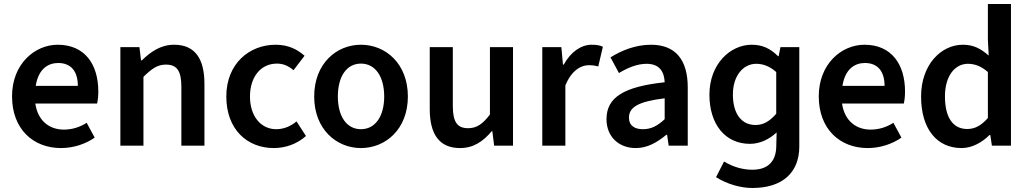

<svg xmlns="http://www.w3.org/2000/svg" viewBox="-20 -726 5132 957"><path d="M284 12C346 12 406 -8 452 -40L412 -114C378 -92 340 -80 298 -80C230 -80 169 -120 156 -210H464C468 -228 470 -248 470 -270C470 -406 402 -503 268 -503C152 -503 40 -406 40 -246C40 -82 146 12 284 12ZM158 -298C172 -385 222 -412 270 -412C336 -412 368 -368 368 -298Z M580 -491V0H695V-343C736 -383 764 -404 807 -404C861 -404 884 -374 884 -293V0H999V-308C999 -432 953 -503 848 -503C781 -503 731 -468 687 -425H683L675 -491Z M1108 -245C1108 -82 1211 12 1345 12C1401 12 1459 -7 1505 -48L1458 -121C1431 -98 1396 -82 1357 -82C1280 -82 1226 -147 1226 -245C1226 -344 1281 -409 1360 -409C1392 -409 1417 -398 1443 -376L1498 -448C1462 -480 1417 -503 1354 -503C1223 -503 1108 -409 1108 -245Z M1546 -245C1546 -82 1657 12 1779 12C1902 12 2013 -82 2013 -245C2013 -409 1902 -503 1779 -503C1657 -503 1546 -409 1546 -245ZM1664 -245C1664 -344 1707 -409 1779 -409C1851 -409 1895 -344 1895 -245C1895 -147 1851 -82 1779 -82C1707 -82 1664 -147 1664 -245Z M2273 12C2340 12 2388 -21 2431 -72H2434L2443 0H2537V-491H2422V-155C2385 -107 2356 -87 2313 -87C2260 -87 2237 -117 2237 -198V-491H2122V-183C2122 -59 2168 12 2273 12Z M2683 -491V0H2798V-300C2828 -374 2875 -401 2914 -401C2935 -401 2946 -399 2962 -395L2985 -493C2970 -500 2954 -503 2929 -503C2877 -503 2825 -468 2790 -404H2786L2778 -491Z M3003 -132C3003 -46 3063 12 3149 12C3207 12 3255 -16 3301 -54H3305L3313 0H3408V-290C3408 -428 3347 -503 3225 -503C3147 -503 3077 -474 3023 -440L3065 -362C3109 -388 3155 -408 3203 -408C3269 -408 3291 -366 3293 -316C3091 -294 3003 -242 3003 -132ZM3293 -236V-132C3257 -98 3225 -82 3185 -82C3145 -82 3115 -98 3115 -140C3115 -190 3159 -220 3293 -236Z M3516 -254C3516 -106 3595 -9 3718 -9C3769 -9 3816 -33 3851 -66L3849 10C3846 76 3810 120 3730 120C3686 120 3636 108 3589 79L3549 157C3604 192 3672 211 3730 211C3879 211 3964 135 3964 4V-491H3870L3861 -446H3858C3819 -485 3779 -503 3727 -503C3619 -503 3516 -406 3516 -254ZM3633 -255C3633 -349 3685 -408 3749 -408C3782 -408 3815 -397 3849 -367V-159C3815 -120 3784 -103 3746 -103C3675 -103 3633 -160 3633 -255Z M4305 12C4367 12 4427 -8 4473 -40L4433 -114C4399 -92 4361 -80 4319 -80C4251 -80 4190 -120 4177 -210H4485C4489 -228 4491 -248 4491 -270C4491 -406 4423 -503 4289 -503C4173 -503 4061 -406 4061 -246C4061 -82 4167 12 4305 12ZM4179 -298C4193 -385 4243 -412 4291 -412C4357 -412 4389 -368 4389 -298Z M4571 -245C4571 -83 4650 12 4773 12C4826 12 4876 -17 4912 -53H4916L4924 0H5019V-706H4904V-528L4908 -449C4870 -482 4835 -503 4779 -503C4672 -503 4571 -405 4571 -245ZM4804 -408C4837 -408 4870 -397 4904 -367V-138C4871 -100 4839 -83 4801 -83C4730 -83 4690 -140 4690 -246C4690 -349 4741 -408 4804 -408Z"/></svg>

Font: DAIFUKU Sans Semibold
Style: Regular
Weight: 600
Designer: Original font ‘Source Sans 3’ : Paul D. Hunt
Foundry: Daifuku
Version: Version 1.000